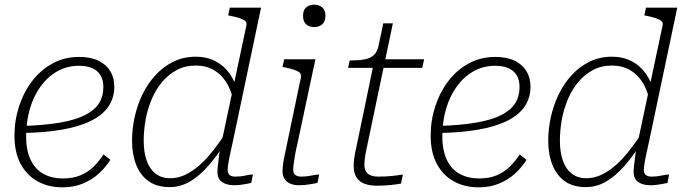

<svg xmlns="http://www.w3.org/2000/svg" viewBox="-20 -791 2930 823"><path d="M248 12Q187 12 140.5 -14Q94 -40 68 -89.5Q42 -139 42 -209Q42 -275 62 -336Q82 -397 118.5 -444.5Q155 -492 206 -519.5Q257 -547 319 -547Q369 -547 402.5 -530.5Q436 -514 453 -485.5Q470 -457 470 -419Q470 -371 444.5 -334Q419 -297 369 -272.5Q319 -248 244.5 -235Q170 -222 72 -221L76 -251Q171 -254 237.5 -265.5Q304 -277 345 -298Q386 -319 404.5 -348.5Q423 -378 423 -418Q423 -448 411 -468Q399 -488 376 -498.5Q353 -509 319 -509Q267 -509 225 -485Q183 -461 153 -419Q123 -377 107.5 -322.5Q92 -268 92 -207Q92 -145 112 -104.5Q132 -64 167.5 -45Q203 -26 248 -26Q293 -26 325 -39.5Q357 -53 380.5 -76Q404 -99 424 -129L453 -106Q433 -74 403.5 -47Q374 -20 335 -4Q296 12 248 12Z M707 11Q653 11 617.5 -14Q582 -39 564 -84Q546 -129 546 -188Q546 -239 557.5 -290.5Q569 -342 591.5 -388Q614 -434 647.5 -470Q681 -506 724 -527Q767 -548 820 -548Q866 -548 903 -529Q940 -510 965 -474.5Q990 -439 1001 -388L981 -356Q972 -403 950.5 -437.5Q929 -472 896 -491Q863 -510 819 -510Q773 -510 737 -490.5Q701 -471 674 -438.5Q647 -406 629.5 -364Q612 -322 604 -277Q596 -232 596 -188Q596 -139 608.5 -103Q621 -67 646.5 -47Q672 -27 709 -27Q743 -27 773.5 -41.5Q804 -56 833 -81Q862 -106 889.5 -140.5Q917 -175 943 -214L945 -178Q909 -121 871.5 -78.5Q834 -36 793.5 -12.5Q753 11 707 11ZM983 3Q952 3 932 -10.5Q912 -24 912 -55Q912 -65 914 -82Q916 -99 918.5 -119.5Q921 -140 924 -161L927 -168L1036 -681Q1039 -693 1032 -700Q1025 -707 1009 -712.5Q993 -718 968 -723L958 -725L965 -758H1099L980 -193Q972 -157 966.5 -131.5Q961 -106 958.5 -89Q956 -72 956 -63Q956 -47 964.5 -40.5Q973 -34 989 -34Q1012 -34 1031.5 -38.5Q1051 -43 1064 -43L1057 -7Q1048 -5 1035.5 -2.5Q1023 0 1010 1.5Q997 3 983 3Z M1191 -57Q1191 -73 1194 -92.5Q1197 -112 1202.5 -137Q1208 -162 1214 -192L1270 -460Q1272 -472 1265 -479Q1258 -486 1242 -491.5Q1226 -497 1201 -502L1191 -504L1198 -537H1332L1254 -171Q1248 -146 1244.5 -125.5Q1241 -105 1239 -90Q1237 -75 1237 -64Q1237 -48 1246 -41Q1255 -34 1270 -34Q1286 -34 1300 -36Q1314 -38 1326.5 -40.5Q1339 -43 1348 -43L1341 -7Q1331 -5 1317.5 -2.5Q1304 0 1290 1.5Q1276 3 1261 3Q1241 3 1225 -3.5Q1209 -10 1200 -23.5Q1191 -37 1191 -57ZM1279 -723Q1279 -748 1292.5 -759.5Q1306 -771 1327 -771Q1347 -771 1361 -759.5Q1375 -748 1375 -723Q1375 -698 1361 -686.5Q1347 -675 1327 -675Q1306 -675 1292.5 -686.5Q1279 -698 1279 -723Z M1595 5Q1566 5 1543.5 -3Q1521 -11 1508.5 -30Q1496 -49 1496 -80Q1496 -96 1498.5 -114Q1501 -132 1507 -158L1583 -524L1612 -537H1798L1790 -500H1472L1479 -532H1488Q1520 -532 1543.5 -536.5Q1567 -541 1582 -554.5Q1597 -568 1603 -596L1623 -691H1664L1552 -157Q1548 -140 1546 -127Q1544 -114 1543 -104Q1542 -94 1542 -85Q1542 -59 1556.5 -46.5Q1571 -34 1601 -34Q1629 -34 1652 -36Q1675 -38 1690 -40.5Q1705 -43 1707 -43L1699 -4Q1683 -1 1654.5 2Q1626 5 1595 5Z M2032 12Q1971 12 1924.5 -14Q1878 -40 1852 -89.5Q1826 -139 1826 -209Q1826 -275 1846 -336Q1866 -397 1902.5 -444.5Q1939 -492 1990 -519.5Q2041 -547 2103 -547Q2153 -547 2186.5 -530.5Q2220 -514 2237 -485.5Q2254 -457 2254 -419Q2254 -371 2228.5 -334Q2203 -297 2153 -272.5Q2103 -248 2028.5 -235Q1954 -222 1856 -221L1860 -251Q1955 -254 2021.5 -265.5Q2088 -277 2129 -298Q2170 -319 2188.5 -348.5Q2207 -378 2207 -418Q2207 -448 2195 -468Q2183 -488 2160 -498.5Q2137 -509 2103 -509Q2051 -509 2009 -485Q1967 -461 1937 -419Q1907 -377 1891.5 -322.5Q1876 -268 1876 -207Q1876 -145 1896 -104.5Q1916 -64 1951.5 -45Q1987 -26 2032 -26Q2077 -26 2109 -39.5Q2141 -53 2164.5 -76Q2188 -99 2208 -129L2237 -106Q2217 -74 2187.5 -47Q2158 -20 2119 -4Q2080 12 2032 12Z M2491 11Q2437 11 2401.5 -14Q2366 -39 2348 -84Q2330 -129 2330 -188Q2330 -239 2341.5 -290.5Q2353 -342 2375.5 -388Q2398 -434 2431.5 -470Q2465 -506 2508 -527Q2551 -548 2604 -548Q2650 -548 2687 -529Q2724 -510 2749 -474.5Q2774 -439 2785 -388L2765 -356Q2756 -403 2734.5 -437.5Q2713 -472 2680 -491Q2647 -510 2603 -510Q2557 -510 2521 -490.5Q2485 -471 2458 -438.5Q2431 -406 2413.5 -364Q2396 -322 2388 -277Q2380 -232 2380 -188Q2380 -139 2392.5 -103Q2405 -67 2430.5 -47Q2456 -27 2493 -27Q2527 -27 2557.5 -41.5Q2588 -56 2617 -81Q2646 -106 2673.5 -140.5Q2701 -175 2727 -214L2729 -178Q2693 -121 2655.5 -78.5Q2618 -36 2577.5 -12.5Q2537 11 2491 11ZM2767 3Q2736 3 2716 -10.5Q2696 -24 2696 -55Q2696 -65 2698 -82Q2700 -99 2702.5 -119.5Q2705 -140 2708 -161L2711 -168L2820 -681Q2823 -693 2816 -700Q2809 -707 2793 -712.5Q2777 -718 2752 -723L2742 -725L2749 -758H2883L2764 -193Q2756 -157 2750.5 -131.5Q2745 -106 2742.5 -89Q2740 -72 2740 -63Q2740 -47 2748.5 -40.5Q2757 -34 2773 -34Q2796 -34 2815.5 -38.5Q2835 -43 2848 -43L2841 -7Q2832 -5 2819.5 -2.5Q2807 0 2794 1.5Q2781 3 2767 3Z"/></svg>

Font: Roboto Serif 20pt Thin
Style: Italic
Weight: 250
Italic angle: -10°
Version: Version 1.007